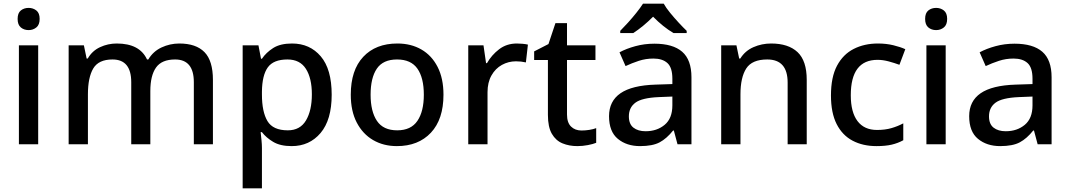

<svg xmlns="http://www.w3.org/2000/svg" viewBox="-20 -786 5828 1046"><path d="M136 -743Q160 -743 178 -729Q196 -715 196 -683Q196 -651 178 -636.5Q160 -622 136 -622Q111 -622 93.5 -636.5Q76 -651 76 -683Q76 -715 93.5 -729Q111 -743 136 -743ZM188 -539V0H83V-539Z M957 -549Q1048 -549 1094 -502Q1140 -455 1140 -351V0H1036V-338Q1036 -462 934 -462Q861 -462 830 -418Q799 -374 799 -290V0H695V-338Q695 -462 593 -462Q517 -462 488 -413Q459 -364 459 -272V0H354V-539H437L452 -467H458Q482 -509 525 -529Q568 -549 616 -549Q741 -549 781 -462H788Q814 -506 860 -527.5Q906 -549 957 -549Z M1571 -549Q1668 -549 1727.5 -479Q1787 -409 1787 -270Q1787 -133 1726.5 -61.5Q1666 10 1569 10Q1507 10 1468.5 -13Q1430 -36 1407 -66H1400Q1402 -48 1404.5 -23.5Q1407 1 1407 20V240H1302V-539H1388L1402 -466H1407Q1430 -500 1468.5 -524.5Q1507 -549 1571 -549ZM1546 -462Q1470 -462 1439 -419Q1408 -376 1407 -287V-271Q1407 -177 1437 -126.5Q1467 -76 1548 -76Q1615 -76 1647 -130Q1679 -184 1679 -272Q1679 -360 1646.5 -411Q1614 -462 1546 -462Z M2396 -270Q2396 -136 2327.5 -63Q2259 10 2142 10Q2069 10 2012.5 -23Q1956 -56 1923.5 -118.5Q1891 -181 1891 -270Q1891 -404 1959 -476.5Q2027 -549 2145 -549Q2219 -549 2275.5 -516.5Q2332 -484 2364 -421.5Q2396 -359 2396 -270ZM1999 -270Q1999 -179 2033.5 -127.5Q2068 -76 2144 -76Q2219 -76 2254 -127.5Q2289 -179 2289 -270Q2289 -362 2254 -412Q2219 -462 2143 -462Q2067 -462 2033 -412Q1999 -362 1999 -270Z M2796 -549Q2810 -549 2826.5 -547.5Q2843 -546 2856 -543L2845 -446Q2819 -452 2791 -452Q2750 -452 2714.5 -432.5Q2679 -413 2657.5 -375Q2636 -337 2636 -284V0H2531V-539H2614L2628 -442H2633Q2658 -486 2699 -517.5Q2740 -549 2796 -549Z M3148 -75Q3169 -75 3191 -78.5Q3213 -82 3228 -88V-8Q3211 -1 3182.5 4.5Q3154 10 3125 10Q3081 10 3044.5 -5Q3008 -20 2986.5 -57Q2965 -94 2965 -160V-459H2890V-506L2968 -546L3006 -660H3069V-539H3224V-459H3069V-162Q3069 -118 3091 -96.5Q3113 -75 3148 -75Z M3545 -548Q3646 -548 3696.5 -504Q3747 -460 3747 -365V0H3671L3651 -75H3647Q3612 -31 3573.5 -10.5Q3535 10 3467 10Q3394 10 3346 -29.5Q3298 -69 3298 -153Q3298 -235 3360.5 -278Q3423 -321 3551 -325L3643 -328V-357Q3643 -418 3616 -442.5Q3589 -467 3540 -467Q3498 -467 3460 -454.5Q3422 -442 3388 -426L3355 -501Q3392 -521 3441.5 -534.5Q3491 -548 3545 -548ZM3569 -257Q3477 -253 3441.5 -226.5Q3406 -200 3406 -152Q3406 -110 3431 -90.5Q3456 -71 3497 -71Q3559 -71 3601 -106Q3643 -141 3643 -212V-260ZM3596 -766Q3608 -744 3630.5 -716.5Q3653 -689 3677.5 -662.5Q3702 -636 3721 -618V-606H3649Q3593 -639 3538 -695Q3483 -640 3430 -606H3359V-618Q3378 -637 3401.5 -663Q3425 -689 3447 -716.5Q3469 -744 3483 -766Z M4181 -549Q4275 -549 4325 -502Q4375 -455 4375 -351V0H4271V-336Q4271 -462 4160 -462Q4077 -462 4045.5 -413Q4014 -364 4014 -272V0H3909V-539H3992L4007 -467H4013Q4039 -509 4084.5 -529Q4130 -549 4181 -549Z M4755 10Q4681 10 4625 -19.5Q4569 -49 4538 -110Q4507 -171 4507 -266Q4507 -366 4540 -428Q4573 -490 4631 -519.5Q4689 -549 4763 -549Q4808 -549 4847 -539.5Q4886 -530 4912 -518L4880 -433Q4853 -443 4821.5 -451.5Q4790 -460 4761 -460Q4615 -460 4615 -267Q4615 -175 4651.5 -126.5Q4688 -78 4758 -78Q4802 -78 4836.5 -88Q4871 -98 4901 -114V-22Q4872 -6 4838 2Q4804 10 4755 10Z M5080 -743Q5104 -743 5122 -729Q5140 -715 5140 -683Q5140 -651 5122 -636.5Q5104 -622 5080 -622Q5055 -622 5037.5 -636.5Q5020 -651 5020 -683Q5020 -715 5037.5 -729Q5055 -743 5080 -743ZM5132 -539V0H5027V-539Z M5507 -548Q5608 -548 5658.5 -504Q5709 -460 5709 -365V0H5633L5613 -75H5609Q5574 -31 5535.5 -10.5Q5497 10 5429 10Q5356 10 5308 -29.5Q5260 -69 5260 -153Q5260 -235 5322.5 -278Q5385 -321 5513 -325L5605 -328V-357Q5605 -418 5578 -442.5Q5551 -467 5502 -467Q5460 -467 5422 -454.5Q5384 -442 5350 -426L5317 -501Q5354 -521 5403.5 -534.5Q5453 -548 5507 -548ZM5531 -257Q5439 -253 5403.5 -226.5Q5368 -200 5368 -152Q5368 -110 5393 -90.5Q5418 -71 5459 -71Q5521 -71 5563 -106Q5605 -141 5605 -212V-260Z"/></svg>

Font: Noto Sans Tai Tham Medium
Style: Regular
Weight: 500
Designer: Monotype Design Team 2013. Revised by David WIlliams 2020
Foundry: Monotype Imaging Inc.
Version: Version 2.002; ttfautohint (v1.8.4.7-5d5b)